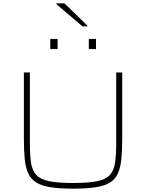

<svg xmlns="http://www.w3.org/2000/svg" viewBox="-20 -1122 875 1150"><path d="M419 8Q337 8 283 -0.5Q229 -9 197 -29Q165 -49 149 -84Q133 -119 128 -170.5Q123 -222 123 -294V-688H159V-264Q159 -192 166 -146Q173 -100 198 -73.5Q223 -47 275 -36.5Q327 -26 418 -26Q509 -26 561 -36.5Q613 -47 637.5 -73.5Q662 -100 669 -146Q676 -192 676 -264V-688H712V-294Q712 -222 707 -170.5Q702 -119 686.5 -84Q671 -49 639 -29Q607 -9 553.5 -0.5Q500 8 419 8ZM281 -828V-889H325V-828ZM512 -828V-889H555V-828ZM474 -964 318 -1097V-1102H366L503 -969V-964Z"/></svg>

Font: Saira Expanded Thin
Style: Regular
Weight: 250
Width: 7
Designer: Hector Gatti with collaboration of the Omnibus-Type team
Foundry: Omnibus-Type
Version: Version 1.101